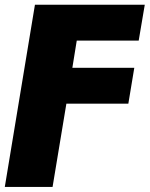

<svg xmlns="http://www.w3.org/2000/svg" viewBox="-49 -562 614 787"><path d="M-29.3 204.1 94.2 -542.5H544.4L519.5 -395.5H265.6L247.6 -284.2H501.5L477.1 -137.2H223.1L166.5 204.1Z"/></svg>

Font: Inter 16pt Black
Style: Italic
Weight: 900
Italic angle: -9.3988°
Version: Version 4.001;git-66647c0bb